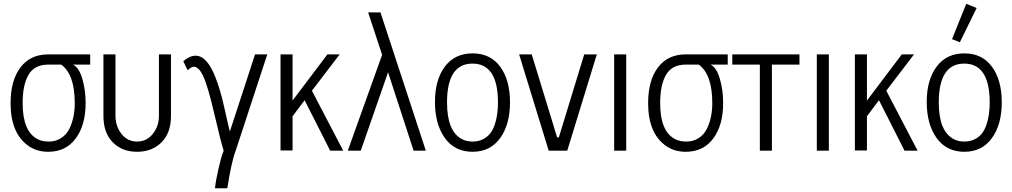

<svg xmlns="http://www.w3.org/2000/svg" viewBox="-20 -806 5415 1027"><path d="M370.1 -460.4Q401.4 -446.8 419.7 -386.5Q438 -326.2 438 -254.4Q438 -137.2 385.3 -65.7Q332.5 5.9 237.8 5.9Q174.3 5.9 128.4 -28.3Q36.6 -95.7 36.6 -254.9Q36.6 -375.5 89.4 -445.3Q142.1 -515.1 237.8 -515.1H462.4V-460.4ZM237.8 -460.4Q163.1 -460.4 131.3 -403.8Q101.1 -350.1 101.1 -254.9Q101.1 -102.1 181.6 -61.5Q206.1 -48.8 241.7 -48.8Q277.3 -48.8 306.2 -66.9Q335 -85 350.6 -116.2Q379.9 -175.3 379.9 -254.4Q379.9 -407.7 307.6 -460.4Z M533.2 -186V-515.1H597.7V-186Q597.7 -130.9 629.9 -89.8Q662.1 -48.8 713.1 -48.8Q764.2 -48.8 797.1 -89.6Q830.1 -130.4 830.1 -186V-515.1H894.5V-186Q894.5 -94.7 843.8 -44.4Q793 5.9 713.1 5.9Q633.3 5.9 583.3 -44.7Q533.2 -95.2 533.2 -186Z M1176.3 0Q1161.6 -45.9 1126 -198.7Q1090.3 -351.6 1064.9 -403.3Q1027.8 -478.5 983.9 -429.7L960.4 -478.5Q1063 -565.9 1130.9 -396Q1157.7 -330.6 1180.7 -226.8Q1203.6 -123 1209.5 -102.5L1344.2 -515.1H1409.7L1240.7 0Q1217.3 62 1195.8 201.2H1129.9Q1133.8 161.1 1148.7 96.2Q1163.6 31.2 1176.3 0Z M1480.5 -1V-515.1H1544.9V-268.1L1731.4 -515.1H1796.9L1648.4 -320.8L1815.9 0H1746.1L1609.4 -270L1544.9 -184.1V-1Z M1840.3 0 2023.9 -512.7Q2023.4 -513.2 2016.6 -534.7L1949.2 -739.7H2015.1L2257.8 0H2192.4L2055.7 -419.4L1909.7 0Z M2507.8 5.9Q2411.6 5.9 2358.4 -69.3Q2306.6 -143.1 2306.6 -261Q2306.6 -378.9 2359.6 -449.7Q2412.6 -520.5 2507.8 -520.5Q2603 -520.5 2655.5 -449.2Q2708 -377.9 2708 -258.8Q2708 -139.6 2655 -66.9Q2602.1 5.9 2507.8 5.9ZM2371.1 -257.8Q2371.1 -103 2451.7 -61.5Q2476.1 -48.8 2507.8 -48.8Q2539.6 -48.8 2564.2 -61.5Q2588.9 -74.2 2603.5 -94.2Q2618.2 -114.3 2627.4 -142.6Q2643.6 -191.9 2643.6 -257.3Q2643.6 -465.8 2507.3 -465.8Q2371.1 -465.8 2371.1 -257.8Z M2756.8 -515.1H2824.2L2960 -71.3H2969.2L3105 -515.1H3172.4L3014.2 0H2915Z M3265.1 0V-515.1H3329.6V0Z M3780.3 -460.4Q3811.5 -446.8 3829.8 -386.5Q3848.1 -326.2 3848.1 -254.4Q3848.1 -137.2 3795.4 -65.7Q3742.7 5.9 3647.9 5.9Q3584.5 5.9 3538.6 -28.3Q3446.8 -95.7 3446.8 -254.9Q3446.8 -375.5 3499.5 -445.3Q3552.2 -515.1 3647.9 -515.1H3872.6V-460.4ZM3647.9 -460.4Q3573.2 -460.4 3541.5 -403.8Q3511.2 -350.1 3511.2 -254.9Q3511.2 -102.1 3591.8 -61.5Q3616.2 -48.8 3651.9 -48.8Q3687.5 -48.8 3716.3 -66.9Q3745.1 -85 3760.7 -116.2Q3790 -175.3 3790 -254.4Q3790 -407.7 3717.8 -460.4Z M3897 -460.4V-515.1H4256.3V-460.4H4108.9V0H4044.4V-460.4Z M4349.1 0V-515.1H4413.6V0Z M4552.7 -1V-515.1H4617.2V-268.1L4803.7 -515.1H4869.1L4720.7 -320.8L4888.2 0H4818.4L4681.6 -270L4617.2 -184.1V-1Z M5072.3 -596.7 5148.4 -785.6 5204.1 -763.2 5114.3 -580.1ZM5138.2 5.9Q5042 5.9 4988.8 -69.3Q4937 -143.1 4937 -261Q4937 -378.9 4990 -449.7Q5043 -520.5 5138.2 -520.5Q5233.4 -520.5 5285.9 -449.2Q5338.4 -377.9 5338.4 -258.8Q5338.4 -139.6 5285.4 -66.9Q5232.4 5.9 5138.2 5.9ZM5001.5 -257.8Q5001.5 -103 5082 -61.5Q5106.4 -48.8 5138.2 -48.8Q5169.9 -48.8 5194.6 -61.5Q5219.2 -74.2 5233.9 -94.2Q5248.5 -114.3 5257.8 -142.6Q5273.9 -191.9 5273.9 -257.3Q5273.9 -465.8 5137.7 -465.8Q5001.5 -465.8 5001.5 -257.8Z"/></svg>

Font: News Cycle
Style: Regular
Weight: 500
Version: Version 0.5.2